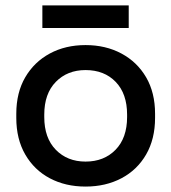

<svg xmlns="http://www.w3.org/2000/svg" viewBox="-20 -673 631 707"><path d="M40 -239V-254Q40 -332 73 -388.5Q106 -445 163.5 -476Q221 -507 295 -507Q369 -507 427 -476Q485 -445 518 -388.5Q551 -332 551 -254V-239Q551 -161 518 -104Q485 -47 427 -16.5Q369 14 295 14Q221 14 163.5 -16.5Q106 -47 73 -104Q40 -161 40 -239ZM448 -242V-251Q448 -328 406 -371.5Q364 -415 295 -415Q228 -415 185.5 -371.5Q143 -328 143 -251V-242Q143 -165 185.5 -121.5Q228 -78 295 -78Q363 -78 405.5 -121.5Q448 -165 448 -242ZM136 -570V-653H454V-570Z"/></svg>

Font: Space Grotesk Frontify Medium
Style: Regular
Weight: 500
Designer: Florian Karsten
Version: Version 2.000